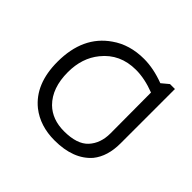

<svg xmlns="http://www.w3.org/2000/svg" viewBox="-124 -620 771 771"><g transform="rotate(45 261.0 -235.0)"><path d="M466 -479V-170Q466 -97 430 -52Q377 9 270 9Q188 9 132 -35Q55 -97 55 -223Q55 -368 154 -436Q212 -477 293 -477Q347 -477 408 -454L438 -479ZM408 -401Q351 -423 301 -423Q211 -423 158 -357Q114 -303 114 -223Q114 -133 163 -84Q204 -44 271 -44Q345 -44 377 -79Q409 -114 409 -170Z"/></g></svg>

Font: Almarai Light
Style: Regular
Weight: 300
Designer: Boutros International 2019
Foundry: Created by Boutros International 2019
Version: Version 1.10